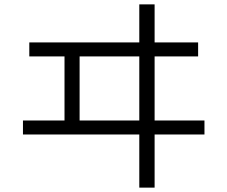

<svg xmlns="http://www.w3.org/2000/svg" viewBox="-20 -818 1040 878"><path d="M617 -203H85V-267H275V-560H114V-624H617V-798H687V-624H886V-560H687V-267H915V-203H687V40H617ZM344 -560V-267H617V-560Z"/></svg>

Font: IBM Plex Sans JP
Style: Regular
Weight: 400
Designer: Mike Abbink; Paul van der Laan; Pieter van Rosmalen; Wujin Sim; Yejin Wi; Jinhee Kim; Boomi Park; Yona Kim; Kichan Ma
Foundry: Sandoll Inc.
Version: Version 1.000